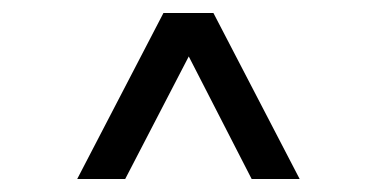

<svg xmlns="http://www.w3.org/2000/svg" viewBox="-20 -749 580 296"><path d="M99 -473 232 -729H309L442 -473H368L271 -662L173 -473Z"/></svg>

Font: Mona Sans SemiCondensed
Style: Regular
Weight: 400
Width: 4
Designer: Deni Anggara
Foundry: GitHub
Version: Version 2.000